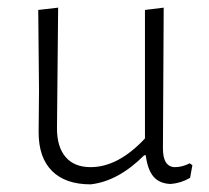

<svg xmlns="http://www.w3.org/2000/svg" viewBox="-20 -477 547 502"><path d="M217 5Q151 5 116 -30Q81 -65 81 -131L82 -240L80 -451L132 -457L129 -141Q129 -93 151.5 -66.5Q174 -40 217 -40Q289 -40 359 -115V-451L408 -457L406 -89Q406 -40 438 -40Q456 -40 476 -50L483 -45L477 -12Q453 2 426 4Q397 3 381.5 -15Q366 -33 361 -71H357Q289 -3 217 5Z"/></svg>

Font: Alegreya Sans Light
Style: Regular
Weight: 300
Designer: Juan Pablo del Peral
Foundry: Huerta Tipografica
Version: Version 2.007